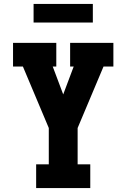

<svg xmlns="http://www.w3.org/2000/svg" viewBox="-20 -952 640 972"><path d="M163 0V-120H227V-304L96 -615H46V-735H265V-615H247L300 -474L353 -615H335V-735H554V-615H504L373 -304V-120H437V0ZM450 -838H150V-932H450Z"/></svg>

Font: Iosevka Slab Heavy Extended
Style: Regular
Weight: 900
Width: 7
Monospace: yes
Designer: Belleve Invis
Foundry: Belleve Invis
Version: Version 11.1.0; ttfautohint (v1.8.3)